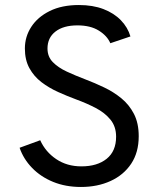

<svg xmlns="http://www.w3.org/2000/svg" viewBox="-20 -732 639 764"><path d="M302 12Q241 12 191.5 -8.2Q142 -28.5 107.8 -63.8Q73.5 -99 58 -144L140 -174Q161 -127.5 203.8 -98.8Q246.5 -70 304 -70Q367 -70 404.5 -100.2Q442 -130.5 442 -188Q442 -228.5 419.5 -256Q397 -283.5 361 -302.2Q325 -321 284 -336Q247.5 -349.5 211 -366Q174.5 -382.5 144.8 -405.2Q115 -428 97 -460.8Q79 -493.5 79 -539Q79 -586 104.5 -625.2Q130 -664.5 178 -688.2Q226 -712 294 -712Q349.5 -712 391.8 -695.8Q434 -679.5 461.2 -651.2Q488.5 -623 499 -587L419 -560Q406.5 -589.5 373.2 -610.2Q340 -631 288 -631Q232.5 -631 200.8 -606.5Q169 -582 169 -539Q169 -506.5 190.2 -484.8Q211.5 -463 246 -447Q280.5 -431 320 -416Q357 -402 394.2 -384.2Q431.5 -366.5 462.8 -341Q494 -315.5 513 -278.8Q532 -242 532 -190Q532 -125.5 502 -80.5Q472 -35.5 420 -11.8Q368 12 302 12Z"/></svg>

Font: Overpass
Style: Regular
Weight: 400
Designer: Delve Withrington, Dave Bailey, Thomas Jockin
Foundry: Delve Fonts LLC
Version: Version 4.000